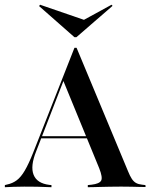

<svg xmlns="http://www.w3.org/2000/svg" viewBox="-30 -781 632 801"><path d="M121 -150Q96 -87.9 110.1 -52Q124.2 -16.1 175.8 -9.7L184.7 -8.9V0Q154.8 -1.6 125 -2Q95.2 -2.4 71 -2.4Q45.2 -2.4 26.2 -1.6Q7.3 -0.8 -9.7 0V-8.9L0 -11.3Q22.6 -16.1 39.9 -29Q57.3 -41.9 73.4 -69.4Q89.5 -96.8 108.1 -143.5L280.6 -581.5H289.5L504 -66.9Q512.1 -46.8 519.8 -35.1Q527.4 -23.4 537.5 -17.7Q547.6 -12.1 562.9 -10.5L576.6 -8.9L577.4 -0.8Q566.1 -0.8 551.2 -1.2Q536.3 -1.6 518.5 -2Q500.8 -2.4 480.6 -2.4H471.8H469.4Q447.6 -2.4 427.8 -2Q408.1 -1.6 391.1 -1.2Q374.2 -0.8 360.5 -0.4Q346.8 0 336.3 0V-8.9L352.4 -10.5Q384.7 -14.5 391.9 -27.4Q399.2 -40.3 383.9 -79L232.3 -448.4L243.5 -466.1ZM135.5 -204 138.7 -212.9H378.2L381.5 -204ZM435.5 -761.3 439.5 -756.5 288.7 -625.8H280.6L133.1 -755.6L137.1 -761.3L341.1 -691.1L287.9 -680.6Z"/></svg>

Font: Playfair 144pt SemiCondensed SemiBold
Style: Regular
Weight: 600
Width: 4
Designer: Claus Eggers Sørensen
Foundry: Claus Eggers Sørensen
Version: Version 2.203